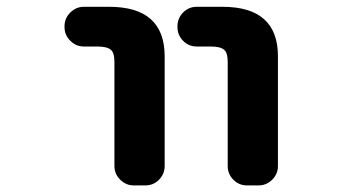

<svg xmlns="http://www.w3.org/2000/svg" viewBox="-20 -569 1040 571"><path d="M714.8 -17.6Q690.4 -17.6 673.8 -34.7Q657.2 -51.8 657.2 -75.2V-384.8Q657.2 -412.1 646.5 -420.9Q635.7 -430.7 605.5 -430.7H565.4Q541 -430.7 524.4 -447.8Q507.8 -464.8 507.8 -488.3V-491.2Q507.8 -514.6 524.4 -531.7Q541 -548.8 565.4 -548.8H641.6Q806.6 -548.8 806.6 -401.4V-75.2Q806.6 -51.8 789.6 -34.7Q772.5 -17.6 749 -17.6ZM377.9 -17.6Q354.5 -17.6 337.4 -34.7Q320.3 -51.8 320.3 -75.2V-384.8Q320.3 -412.1 309.6 -420.9Q298.8 -430.7 268.6 -430.7H229.5Q206.1 -430.7 189 -447.8Q171.9 -464.8 171.9 -488.3V-491.2Q171.9 -514.6 189 -531.7Q206.1 -548.8 229.5 -548.8H304.7Q469.7 -548.8 469.7 -401.4V-75.2Q469.7 -51.8 453.1 -34.7Q436.5 -17.6 412.1 -17.6Z"/></svg>

Font: Rounded Mgen+ 1mn bold
Style: Bold
Weight: 700
Designer: [Source Han Sans]
Ryoko NISHIZUKA  (kana & ideographs); Paul D. Hunt (Latin, Greek & Cyrillic); Wenlong ZHANG  (bopomofo
Version: Version 1.059.20150602